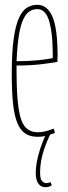

<svg xmlns="http://www.w3.org/2000/svg" viewBox="-20 -560 283 800"><path d="M136 10Q106 10 85.5 -3.5Q65 -17 52.5 -47Q40 -77 34.5 -127Q29 -177 29 -250Q29 -338 36.5 -394.5Q44 -451 58 -483Q72 -515 91.5 -527.5Q111 -540 135 -540Q177 -540 198.5 -490.5Q220 -441 220 -325Q220 -321 219.5 -312.5Q219 -304 219 -302Q206 -300 189.5 -297.5Q173 -295 152.5 -292.5Q132 -290 106 -288.5Q80 -287 49 -287Q49 -282 49 -276Q49 -270 49 -265Q49 -164 57.5 -108Q66 -52 85.5 -30.5Q105 -9 137 -9Q147 -9 157 -10.5Q167 -12 179 -15.5Q191 -19 204 -24L209 -6Q196 -1 183 3Q170 7 158.5 8.5Q147 10 136 10ZM49 -305Q71 -305 94.5 -306Q118 -307 139 -309Q160 -311 176 -313.5Q192 -316 200 -318Q200 -394 192.5 -438.5Q185 -483 171 -502.5Q157 -522 135 -522Q118 -522 103.5 -513Q89 -504 77.5 -480.5Q66 -457 59 -414.5Q52 -372 49 -305ZM170 220Q158 220 149 214Q140 208 134.5 195Q129 182 129 160Q129 139 133.5 114Q138 89 148 58.5Q158 28 174 -7L189 0Q175 30 165.5 57Q156 84 151.5 109Q147 134 147 159Q147 185 155 194Q163 203 173 203Q178 203 182 202Q186 201 190 198L196 212Q190 216 184 218Q178 220 170 220Z"/></svg>

Font: Georama ExtraCondensed Thin
Style: Regular
Weight: 100
Width: 2
Designer: Jean-Baptiste Levee
Foundry: Production Type
Version: Version 1.001